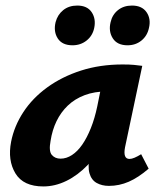

<svg xmlns="http://www.w3.org/2000/svg" viewBox="-20 -661 575 691"><path d="M136 10Q64 10 35.5 -37Q7 -84 20 -151Q31 -207 64 -257.5Q97 -308 150 -346.5Q203 -385 271.5 -407Q340 -429 421 -429Q446 -429 462 -427.5Q478 -426 492 -424L430 -131Q422 -89 446 -89Q454 -89 464.5 -93.5Q475 -98 488 -106L515 -54Q478 -22 443.5 -7Q409 8 372 8Q347 8 328 -2.5Q309 -13 302 -37.5Q295 -62 304 -103L334 -246L403 -277Q388 -211 360 -158Q332 -105 296 -67.5Q260 -30 219 -10Q178 10 136 10ZM198 -90Q219 -90 239 -103Q259 -116 276 -140.5Q293 -165 307 -200Q321 -235 330 -278L350 -377L406 -327Q396 -331 386 -331.5Q376 -332 366 -332Q320 -332 284.5 -318.5Q249 -305 224 -281Q199 -257 183.5 -225Q168 -193 162 -154Q155 -117 166.5 -103.5Q178 -90 198 -90ZM241 -498Q204 -498 188 -522.5Q172 -547 180 -581Q187 -608 207.5 -624.5Q228 -641 258 -641Q294 -641 310 -617Q326 -593 319 -560Q313 -532 291.5 -515Q270 -498 241 -498ZM439 -498Q402 -498 386 -523Q370 -548 378 -581Q384 -608 404.5 -624.5Q425 -641 455 -641Q491 -641 507.5 -617Q524 -593 516 -560Q510 -532 489 -515Q468 -498 439 -498Z"/></svg>

Font: Ysabeau Office ExtraBold
Style: Italic
Weight: 800
Italic angle: -12°
Designer: Christian Thalmann (Catharsis Fonts)
Version: Version 2.001;gftools[0.9.30]; featfreeze: tnum,lnum,ss02